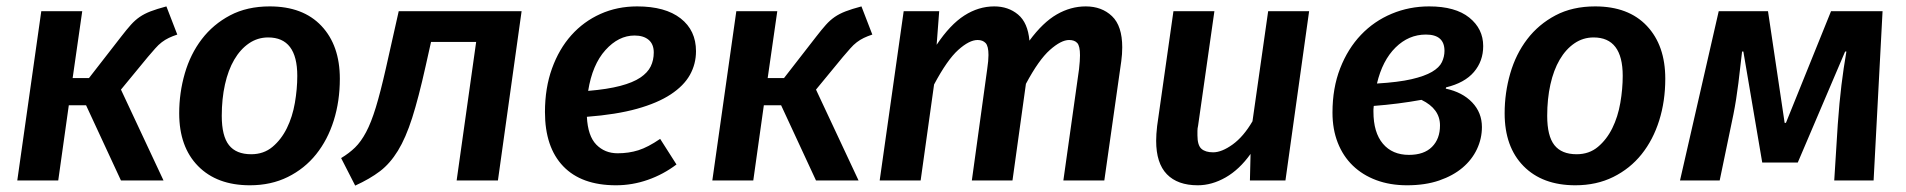

<svg xmlns="http://www.w3.org/2000/svg" viewBox="-20 -564 5957 600"><path d="M34 0 109 -529H237L207 -320H258L359 -450Q376 -472 389 -486.5Q402 -501 416.5 -511Q431 -521 450.5 -528.5Q470 -536 500 -544L534 -456Q519 -451 507.5 -445.5Q496 -440 485.5 -432Q475 -424 465 -412.5Q455 -401 442 -386L358 -284L491 0H358L249 -235H195L162 0Z M823 -544Q927 -544 984.5 -483Q1042 -422 1042 -318Q1042 -248 1023 -187.5Q1004 -127 968 -82Q932 -37 879.5 -11Q827 15 761 15Q658 15 599 -45Q540 -105 540 -210Q540 -274 557.5 -334.5Q575 -395 610.5 -441.5Q646 -488 699 -516Q752 -544 823 -544ZM818 -447Q785 -447 758 -428.5Q731 -410 712 -377.5Q693 -345 683 -300Q673 -255 673 -202Q673 -139 695.5 -110.5Q718 -82 765 -82Q804 -82 831.5 -105Q859 -128 876.5 -163.5Q894 -199 901.5 -242.5Q909 -286 909 -327Q909 -447 818 -447Z M1046 -70Q1071 -85 1089.5 -103Q1108 -121 1124 -151Q1140 -181 1154.5 -228.5Q1169 -276 1186 -351L1226 -529H1610L1536 0H1407L1468 -433H1327L1310 -357Q1288 -258 1268 -195.5Q1248 -133 1223.5 -93Q1199 -53 1167.5 -29Q1136 -5 1090 16Z M2155 -404Q2155 -364 2136 -330Q2117 -296 2076 -269Q2035 -242 1970.5 -224Q1906 -206 1814 -199Q1817 -139 1843.5 -112Q1870 -85 1910 -85Q1945 -85 1975 -94.5Q2005 -104 2043 -130L2094 -50Q2053 -19 2004.5 -2Q1956 15 1905 15Q1797 15 1740 -44.5Q1683 -104 1683 -214Q1683 -289 1705 -350Q1727 -411 1765.5 -454Q1804 -497 1856.5 -520.5Q1909 -544 1971 -544Q2059 -544 2107 -506.5Q2155 -469 2155 -404ZM1963 -453Q1913 -453 1872 -407.5Q1831 -362 1818 -280Q1878 -285 1918 -295.5Q1958 -306 1981 -321.5Q2004 -337 2013.5 -356.5Q2023 -376 2023 -400Q2023 -426 2007 -439.5Q1991 -453 1963 -453Z M2206 0 2281 -529H2409L2379 -320H2430L2531 -450Q2548 -472 2561 -486.5Q2574 -501 2588.5 -511Q2603 -521 2622.5 -528.5Q2642 -536 2672 -544L2706 -456Q2691 -451 2679.5 -445.5Q2668 -440 2657.5 -432Q2647 -424 2637 -412.5Q2627 -401 2614 -386L2530 -284L2663 0H2530L2421 -235H2367L2334 0Z M3017 0 3065 -348Q3067 -362 3068 -372.5Q3069 -383 3069 -392Q3069 -420 3060 -429.5Q3051 -439 3035 -439Q3009 -439 2974.5 -408Q2940 -377 2899 -300L2857 0H2729L2804 -529H2915L2907 -424Q2949 -487 2993.5 -515.5Q3038 -544 3087 -544Q3131 -544 3161.5 -518.5Q3192 -493 3197 -437Q3239 -494 3282.5 -519Q3326 -544 3373 -544Q3423 -544 3455 -513.5Q3487 -483 3487 -416Q3487 -395 3484 -373L3431 0H3303L3352 -348Q3355 -375 3355 -391Q3355 -420 3346.5 -429.5Q3338 -439 3321 -439Q3296 -439 3261 -408Q3226 -377 3186 -302L3144 0Z M3775 -529 3724 -171Q3722 -163 3722 -155V-141Q3722 -110 3734.5 -99Q3747 -88 3771 -88Q3798 -88 3832 -112.5Q3866 -137 3894 -185L3943 -529H4071L3997 0H3886L3888 -83Q3853 -34 3810 -9.5Q3767 15 3723 15Q3660 15 3626.5 -19.5Q3593 -54 3593 -124Q3593 -144 3596 -170L3647 -529Z M4498 -287Q4550 -276 4580.5 -244Q4611 -212 4611 -167Q4611 -131 4595.5 -98Q4580 -65 4550.5 -40Q4521 -15 4477.5 0Q4434 15 4377 15Q4324 15 4281 -1Q4238 -17 4207.5 -46.5Q4177 -76 4160.5 -118Q4144 -160 4144 -212Q4144 -289 4168 -350.5Q4192 -412 4233 -455Q4274 -498 4329 -521Q4384 -544 4446 -544Q4528 -544 4571.5 -509Q4615 -474 4615 -420Q4615 -373 4586 -339Q4557 -305 4499 -291ZM4480 -172Q4480 -224 4422 -252Q4351 -239 4273 -233Q4272 -225 4272 -222V-215Q4272 -150 4301.5 -115Q4331 -80 4383 -80Q4430 -80 4455 -105Q4480 -130 4480 -172ZM4436 -456Q4382 -456 4341 -415.5Q4300 -375 4283 -303Q4350 -307 4391 -316.5Q4432 -326 4455 -339.5Q4478 -353 4486 -370Q4494 -387 4494 -405Q4494 -456 4436 -456Z M4965 -544Q5069 -544 5126.5 -483Q5184 -422 5184 -318Q5184 -248 5165 -187.5Q5146 -127 5110 -82Q5074 -37 5021.5 -11Q4969 15 4903 15Q4800 15 4741 -45Q4682 -105 4682 -210Q4682 -274 4699.5 -334.5Q4717 -395 4752.5 -441.5Q4788 -488 4841 -516Q4894 -544 4965 -544ZM4960 -447Q4927 -447 4900 -428.5Q4873 -410 4854 -377.5Q4835 -345 4825 -300Q4815 -255 4815 -202Q4815 -139 4837.5 -110.5Q4860 -82 4907 -82Q4946 -82 4973.5 -105Q5001 -128 5018.5 -163.5Q5036 -199 5043.5 -242.5Q5051 -286 5051 -327Q5051 -447 4960 -447Z M5723 -175Q5728 -245 5734.5 -298Q5741 -351 5750 -403H5746L5598 -56H5487L5428 -403H5424Q5419 -357 5412.5 -304.5Q5406 -252 5397 -207L5354 0H5230L5351 -529H5505L5557 -180H5561L5702 -529H5863L5835 0H5712Z"/></svg>

Font: Xgbmvzvtohvqztyvzapvmeyoton
Style: Regular
Weight: 500
Italic angle: -8°
Designer: Carrois Corporate & Edenspiekermann
Foundry: Carrois Corporate GbR & Edenspiekermann AG
Version: Version 2.001